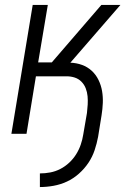

<svg xmlns="http://www.w3.org/2000/svg" viewBox="-20 -540 540 775"><path d="M141 215V160Q162 160 183 156Q204 152 223.5 142Q243 132 259.5 116.5Q276 101 287.5 82.5Q299 64 306 43.5Q313 23 316 3L331 -84Q333 -101 334 -118Q335 -135 333.5 -151.5Q332 -168 326 -183.5Q320 -199 308.5 -210.5Q297 -222 281.5 -227Q266 -232 249 -232H125L87 0H26L112 -520H173L134 -288H189L389 -520H466L264 -287Q289 -286 311 -278Q333 -270 350 -254.5Q367 -239 377.5 -217.5Q388 -196 392 -172.5Q396 -149 395 -124.5Q394 -100 390 -75L376 12Q371 39 362 66Q353 93 337 117Q321 141 298.5 161Q276 181 250 193Q224 205 196 210Q168 215 141 215Z"/></svg>

Font: Iosevka Term Curly Lt Obl
Style: Regular
Weight: 300
Italic angle: -9°
Designer: Belleve Invis
Foundry: Belleve Invis
Version: Version 32.3.0